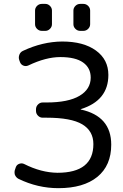

<svg xmlns="http://www.w3.org/2000/svg" viewBox="-20 -978 631 987"><path d="M195.3 -819.3Q180.7 -819.3 170.4 -829.6Q160.2 -839.8 160.2 -853.5V-923.8Q160.2 -937.5 170.4 -947.8Q180.7 -958 195.3 -958H212.9Q226.6 -958 236.8 -947.8Q247.1 -937.5 247.1 -923.8V-853.5Q247.1 -839.8 236.8 -829.6Q226.6 -819.3 212.9 -819.3ZM392.6 -819.3Q377.9 -819.3 367.7 -829.6Q357.4 -839.8 357.4 -853.5V-923.8Q357.4 -937.5 367.7 -947.8Q377.9 -958 392.6 -958H408.2Q422.9 -958 433.1 -947.8Q443.4 -937.5 443.4 -923.8V-853.5Q443.4 -839.8 433.1 -829.6Q422.9 -819.3 408.2 -819.3ZM395.5 -417Q394.5 -417 395 -416Q395.5 -415 395.5 -415Q551.8 -380.9 551.8 -234.4Q551.8 -127 480.5 -68.8Q409.2 -10.7 280.3 -10.7Q173.8 -10.7 75.2 -58.6Q62.5 -65.4 56.6 -79.1Q54.7 -85.9 54.7 -92.8Q54.7 -100.6 57.6 -107.4L61.5 -119.1Q66.4 -131.8 79.6 -136.2Q92.8 -140.6 104.5 -134.8Q191.4 -90.8 275.4 -89.8Q460 -89.8 460 -237.3Q460 -304.7 402.8 -338.9Q345.7 -373 218.8 -373H199.2Q185.5 -373 175.3 -383.3Q165 -393.6 165 -408.2V-416Q165 -430.7 175.3 -440.9Q185.5 -451.2 199.2 -451.2H218.8Q331.1 -451.2 388.7 -485.4Q446.3 -519.5 446.3 -579.1Q446.3 -628.9 407.2 -656.7Q368.2 -684.6 290 -684.6Q215.8 -684.6 126 -641.6Q113.3 -635.7 100.6 -640.6Q87.9 -645.5 83 -658.2L79.1 -668.9Q74.2 -682.6 79.6 -696.8Q85 -710.9 98.6 -716.8Q198.2 -763.7 299.8 -764.6Q409.2 -764.6 473.1 -718.3Q537.1 -671.9 537.1 -592.8Q537.1 -460.9 395.5 -417Z"/></svg>

Font: Gen Jyuu GothicL Regular
Style: Regular
Weight: 400
Designer: [Source Han Sans]
Ryoko NISHIZUKA  (kana & ideographs); Paul D. Hunt (Latin, Greek & Cyrillic); Wenlong ZHANG  (bopomofo
Version: Version 1.002.20150607